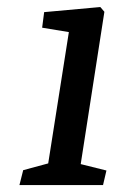

<svg xmlns="http://www.w3.org/2000/svg" viewBox="-20 -534 334 554"><path d="M119.1 -62.5 178.7 -441.4 101.6 -454.1 107.4 -499 269.5 -513.7 281.2 -500 212.9 -60.5 287.1 -42 277.3 0H36.1L46.9 -43Z"/></svg>

Font: Neuton
Style: Italic
Weight: 400
Italic angle: -9°
Designer: Brian M Zick
Version: Version 1.32